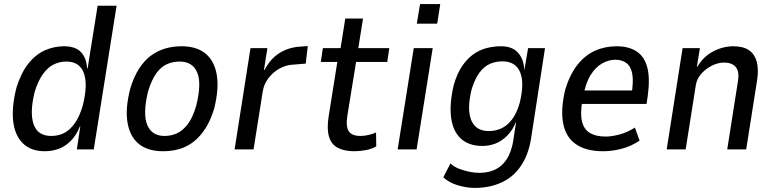

<svg xmlns="http://www.w3.org/2000/svg" viewBox="-20 -733 3797 942"><path d="M200 9Q131 9 91.5 -30.5Q52 -70 44.5 -140Q37 -210 61 -304Q84 -377 119.5 -421.5Q155 -466 200 -486Q245 -506 294 -506Q351 -506 378 -476.5Q405 -447 407 -398H410L459 -705H552L440 0H357L374 -113H372Q355 -70 328 -42.5Q301 -15 268.5 -3Q236 9 200 9ZM231 -66Q266 -66 294 -80Q322 -94 346 -127Q370 -160 386 -215Q412 -317 391.5 -374Q371 -431 305 -431Q273 -431 244 -417Q215 -403 191 -370Q167 -337 150 -282Q125 -180 145 -123Q165 -66 231 -66Z M780 9Q705 9 661 -27Q617 -63 605.5 -132Q594 -201 619 -298Q636 -355 661.5 -395Q687 -435 719 -459Q751 -483 789 -494.5Q827 -506 871 -506Q945 -506 988.5 -470Q1032 -434 1043.5 -366Q1055 -298 1031 -201Q1014 -144 988.5 -104Q963 -64 931.5 -39Q900 -14 862 -2.5Q824 9 780 9ZM787 -66Q819 -66 847.5 -78.5Q876 -91 901 -123.5Q926 -156 943 -216Q970 -324 947.5 -377.5Q925 -431 861 -431Q831 -431 802 -419.5Q773 -408 748.5 -375.5Q724 -343 706 -283Q680 -174 702.5 -120Q725 -66 787 -66Z M1131 0 1209 -497H1292L1275 -390H1278Q1306 -444 1350 -472Q1394 -500 1449 -504L1490 -507L1480 -421L1408 -415Q1378 -412 1348.5 -395Q1319 -378 1297 -349.5Q1275 -321 1269 -284L1224 0Z M1718 9Q1670 9 1638 -7.5Q1606 -24 1594.5 -61.5Q1583 -99 1592 -159L1635 -429H1554L1564 -497H1651L1674 -642H1761L1738 -497H1890L1880 -429H1727L1684 -164Q1676 -111 1691.5 -88.5Q1707 -66 1748 -66Q1766 -66 1786.5 -70.5Q1807 -75 1825 -83L1826 -15Q1804 -2 1775 3.5Q1746 9 1718 9Z M2025 -617 2041 -713H2140L2125 -617ZM1931 0 2010 -497H2103L2024 0Z M2309 189Q2271 189 2227.5 176.5Q2184 164 2155 137L2190 69Q2208 86 2233.5 95.5Q2259 105 2284 110Q2309 115 2330 115Q2402 115 2443.5 75.5Q2485 36 2498 -42L2512 -133L2511 -134Q2495 -94 2468.5 -67.5Q2442 -41 2411.5 -29Q2381 -17 2347 -17Q2279 -17 2240 -54Q2201 -91 2193 -158.5Q2185 -226 2206 -315Q2222 -371 2246.5 -407.5Q2271 -444 2301.5 -466Q2332 -488 2367 -497Q2402 -506 2438 -506Q2494 -506 2522 -474Q2550 -442 2552 -391H2553L2571 -497H2654L2585 -50Q2572 28 2535 82Q2498 136 2440 162.5Q2382 189 2309 189ZM2378 -90Q2410 -90 2438.5 -102.5Q2467 -115 2491 -145.5Q2515 -176 2530 -229Q2554 -327 2531.5 -379.5Q2509 -432 2445 -432Q2413 -432 2384.5 -420Q2356 -408 2333 -377.5Q2310 -347 2294 -295Q2270 -197 2292 -143.5Q2314 -90 2378 -90Z M2940 9Q2855 9 2805.5 -25.5Q2756 -60 2743 -127.5Q2730 -195 2753 -293Q2776 -368 2813 -415Q2850 -462 2899 -484Q2948 -506 3006 -506Q3063 -506 3101.5 -482Q3140 -458 3155 -405Q3170 -352 3158 -262L3152 -223H2817L2828 -289H3098L3078 -267Q3089 -334 3082 -371Q3075 -408 3053 -424Q3031 -440 2999 -440Q2967 -440 2934.5 -422Q2902 -404 2877.5 -364.5Q2853 -325 2841 -259L2837 -238Q2826 -175 2835.5 -136.5Q2845 -98 2874.5 -80.5Q2904 -63 2951 -63Q2981 -63 3019 -73Q3057 -83 3095 -107L3118 -43Q3074 -14 3027.5 -2.5Q2981 9 2940 9Z M3251 0 3329 -497H3414L3399 -405H3401Q3431 -456 3479.5 -481Q3528 -506 3577 -506Q3627 -506 3655 -486.5Q3683 -467 3693 -429Q3703 -391 3694 -336L3641 0H3548L3599 -325Q3606 -361 3600.5 -382.5Q3595 -404 3577.5 -415Q3560 -426 3532 -426Q3503 -426 3473 -411Q3443 -396 3421 -371.5Q3399 -347 3394 -316L3344 0Z"/></svg>

Font: Nunito Sans 7pt Condensed Medium
Style: Italic
Weight: 500
Width: 3
Italic angle: -9°
Designer: Vernon Adams
Foundry: Vernon Adams
Version: Version 3.101;gftools[0.9.27]